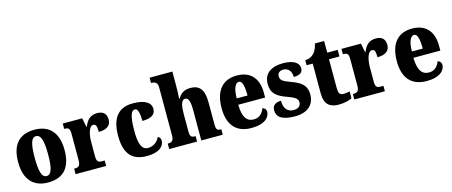

<svg xmlns="http://www.w3.org/2000/svg" viewBox="-47 -1360 4645 1971"><g transform="rotate(-15 2276.0 -375.0)"><path d="M281 10C444 10 529 -82 529 -270C529 -458 436 -550 284 -550C121 -550 36 -458 36 -270C36 -82 129 10 281 10ZM283 -58C230 -58 212 -131 212 -270C212 -410 229 -482 282 -482C335 -482 354 -410 354 -270C354 -131 336 -58 283 -58Z M574 0H899V-58H867C834 -58 814 -66 814 -125V-277C814 -358 836 -442 878 -442C911 -442 916 -412 916 -357C994 -357 1047 -385 1047 -454C1047 -508 1020 -548 951 -548C882 -548 841 -516 811 -440H807L788 -536H581V-479H585C624 -479 641 -470 641 -411V-130C641 -67 618 -58 578 -58H574Z M1330 10C1475 10 1517 -54 1517 -105C1517 -125 1506 -142 1488 -152C1467 -104 1423 -67 1363 -67C1297 -67 1271 -135 1271 -267C1271 -435 1295 -485 1334 -485C1367 -485 1378 -422 1378 -350C1501 -350 1519 -402 1519 -444C1519 -498 1472 -550 1328 -550C1199 -550 1097 -483 1097 -266C1097 -58 1190 10 1330 10Z M1569 0H1865V-58H1861C1822 -58 1806 -67 1806 -122V-305C1806 -380 1813 -457 1860 -457C1897 -457 1910 -408 1910 -323V0H2138V-58H2135C2096 -58 2083 -67 2083 -128V-358C2083 -493 2038 -550 1940 -550C1863 -550 1830 -512 1808 -474H1801C1803 -504 1806 -555 1806 -606V-760H1564V-703H1578C1591 -703 1633 -696 1633 -644V-125C1633 -67 1606 -58 1572 -58H1569Z M2444 10C2586 10 2640 -54 2640 -111C2640 -135 2623 -152 2602 -158C2582 -107 2549 -69 2488 -69C2412 -69 2373 -126 2371 -256H2657V-308C2657 -467 2572 -550 2433 -550C2283 -550 2197 -453 2197 -265C2197 -91 2277 10 2444 10ZM2488 -323H2373C2373 -426 2400 -482 2438 -482C2473 -482 2488 -423 2488 -323Z M2905 10C3043 10 3113 -61 3113 -168C3113 -270 3048 -309 2953 -343C2870 -372 2848 -390 2848 -431C2848 -466 2874 -485 2910 -485C2958 -485 2996 -450 2996 -384C3063 -384 3093 -407 3093 -453C3093 -501 3046 -549 2925 -549C2800 -549 2718 -496 2718 -383C2718 -284 2771 -242 2879 -204C2951 -178 2985 -159 2985 -118C2985 -85 2964 -56 2907 -56C2848 -56 2805 -94 2805 -182C2754 -182 2712 -162 2712 -106C2712 -41 2756 10 2905 10Z M3368 10C3441 10 3490 -8 3511 -19V-93C3492 -87 3468 -84 3443 -84C3402 -84 3392 -108 3392 -165V-466H3503V-536H3392V-660H3294C3285 -617 3270 -586 3254 -567C3237 -546 3204 -520 3154 -520V-466H3219V-149C3219 -31 3277 10 3368 10Z M3536 0H3861V-58H3829C3796 -58 3776 -66 3776 -125V-277C3776 -358 3798 -442 3840 -442C3873 -442 3878 -412 3878 -357C3956 -357 4009 -385 4009 -454C4009 -508 3982 -548 3913 -548C3844 -548 3803 -516 3773 -440H3769L3750 -536H3543V-479H3547C3586 -479 3603 -470 3603 -411V-130C3603 -67 3580 -58 3540 -58H3536Z M4306 10C4448 10 4502 -54 4502 -111C4502 -135 4485 -152 4464 -158C4444 -107 4411 -69 4350 -69C4274 -69 4235 -126 4233 -256H4519V-308C4519 -467 4434 -550 4295 -550C4145 -550 4059 -453 4059 -265C4059 -91 4139 10 4306 10ZM4350 -323H4235C4235 -426 4262 -482 4300 -482C4335 -482 4350 -423 4350 -323Z"/></g></svg>

Font: Noto Serif Sinhala Condensed Black
Style: Regular
Weight: 900
Width: 3
Designer: Jelle Bosma - Monotype Design Team
Foundry: Monotype Imaging Inc.
Version: Version 2.007